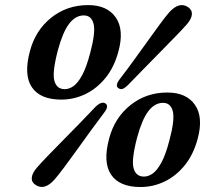

<svg xmlns="http://www.w3.org/2000/svg" viewBox="-20 -736 852 772"><path d="M334.5 -715.5Q411 -715.5 445.5 -665.8Q480 -616 456 -528.5Q439 -465.5 404 -422.5Q369 -379.5 323 -357.5Q277 -335.5 226.5 -335.5Q141.5 -335.5 108 -385.5Q74.5 -435.5 100.5 -531Q122.5 -614 185.8 -664.8Q249 -715.5 334.5 -715.5ZM342.5 -522.5Q365 -606.5 356.2 -640.2Q347.5 -674 317 -674Q283.5 -674 258 -640.5Q232.5 -607 213 -535Q189.5 -446 198.5 -411.8Q207.5 -377.5 240.5 -377.5Q258 -377.5 275.5 -389.8Q293 -402 310.2 -433.5Q327.5 -465 342.5 -522.5ZM495 -394.5Q482 -382 473.5 -378.8Q465 -375.5 456 -381.5Q441.5 -391 460.5 -416.5Q487.5 -451.5 516.5 -491.5Q545.5 -531.5 573 -569.8Q600.5 -608 623 -638.8Q645.5 -669.5 660 -686Q700.5 -731 736 -707.5Q753 -696 751.5 -678Q750 -660 731.5 -638.5Q717.5 -622.5 690.8 -594.8Q664 -567 630.2 -532.8Q596.5 -498.5 561.2 -462.5Q526 -426.5 495 -394.5ZM364.5 -307Q388.5 -330 404 -320Q419 -309.5 399.5 -284Q373.5 -249.5 344.5 -209.8Q315.5 -170 288 -131.5Q260.5 -93 237.2 -62Q214 -31 199.5 -14.5Q159 31.5 123 7.5Q106 -3.5 107.8 -21.8Q109.5 -40 128 -61.5Q142.5 -78.5 169.8 -106.8Q197 -135 231 -169.5Q265 -204 300 -239.8Q335 -275.5 364.5 -307ZM653 -364Q729.5 -364 764 -314.2Q798.5 -264.5 774.5 -177Q757.5 -114 722.5 -71Q687.5 -28 641.5 -6Q595.5 16 545 16Q460 16 426.5 -34Q393 -84 419 -179.5Q441 -262.5 504.2 -313.2Q567.5 -364 653 -364ZM661 -171Q683.5 -255 674.8 -288.8Q666 -322.5 635.5 -322.5Q602 -322.5 576.5 -289Q551 -255.5 531.5 -183.5Q508 -94.5 517 -60.2Q526 -26 559 -26Q576.5 -26 594 -38.2Q611.5 -50.5 628.8 -82Q646 -113.5 661 -171Z"/></svg>

Font: Fraunces 9pt Soft SemiBold
Style: Italic
Weight: 600
Italic angle: -16°
Version: Version 1.000;[b76b70a41]